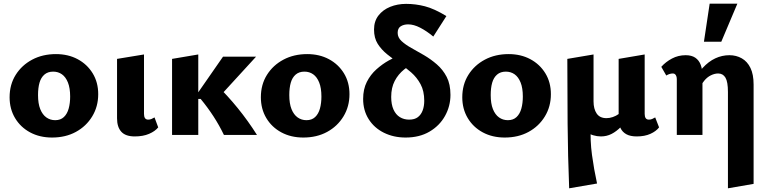

<svg xmlns="http://www.w3.org/2000/svg" viewBox="-20 -731 4152 1040"><path d="M262 14Q195 14 143 -14Q91 -42 61.5 -91.5Q32 -141 32 -204Q32 -273 65 -325.5Q98 -378 154.5 -408Q211 -438 283 -438Q349 -438 400.5 -410.5Q452 -383 482 -334Q512 -285 512 -221Q512 -154 479.5 -100.5Q447 -47 391 -16.5Q335 14 262 14ZM279 -80Q308 -80 326 -97Q344 -114 352 -143Q360 -172 360 -208Q360 -254 348 -284Q336 -314 315.5 -328.5Q295 -343 268 -343Q239 -343 220.5 -327Q202 -311 194 -283Q186 -255 186 -216Q186 -170 198 -140Q210 -110 231 -95Q252 -80 279 -80Z M710 8Q660 8 637 -17.5Q614 -43 614 -90V-412L760 -436V-114Q760 -99 765.5 -91Q771 -83 783 -83Q792 -83 800.5 -86.5Q809 -90 817 -95L837 -41Q820 -20 787.5 -6Q755 8 710 8Z M1193 0Q1168 -52 1136.5 -100.5Q1105 -149 1067 -195H1047V-221L1188 -424H1367L1149 -186V-275Q1212 -214 1268 -145Q1324 -76 1372 0ZM912 0V-412L1054 -436V0Z M1623 14Q1556 14 1504 -14Q1452 -42 1422.5 -91.5Q1393 -141 1393 -204Q1393 -273 1426 -325.5Q1459 -378 1515.5 -408Q1572 -438 1644 -438Q1710 -438 1761.5 -410.5Q1813 -383 1843 -334Q1873 -285 1873 -221Q1873 -154 1840.5 -100.5Q1808 -47 1752 -16.5Q1696 14 1623 14ZM1640 -80Q1669 -80 1687 -97Q1705 -114 1713 -143Q1721 -172 1721 -208Q1721 -254 1709 -284Q1697 -314 1676.5 -328.5Q1656 -343 1629 -343Q1600 -343 1581.5 -327Q1563 -311 1555 -283Q1547 -255 1547 -216Q1547 -170 1559 -140Q1571 -110 1592 -95Q1613 -80 1640 -80Z M2177 14Q2112 14 2059.5 -12Q2007 -38 1977 -85.5Q1947 -133 1947 -195Q1947 -248 1967 -287.5Q1987 -327 2019 -355.5Q2051 -384 2085 -403Q2119 -422 2148.5 -433.5Q2178 -445 2193 -450L2241 -397Q2202 -381 2169.5 -355Q2137 -329 2118 -292.5Q2099 -256 2099 -206Q2099 -165 2111.5 -137.5Q2124 -110 2146 -96.5Q2168 -83 2196 -83Q2226 -83 2243.5 -96.5Q2261 -110 2269.5 -133Q2278 -156 2278 -185Q2278 -238 2258 -275Q2238 -312 2207 -339Q2176 -366 2142 -389Q2108 -412 2077 -437Q2046 -462 2026 -493.5Q2006 -525 2006 -571Q2006 -616 2030 -647Q2054 -678 2093.5 -694Q2133 -710 2180 -710Q2231 -710 2281.5 -697Q2332 -684 2398 -644L2327 -533Q2291 -563 2256 -581Q2221 -599 2191 -599Q2167 -599 2150.5 -588.5Q2134 -578 2134 -553Q2134 -528 2155 -508.5Q2176 -489 2208.5 -471Q2241 -453 2277 -432Q2313 -411 2346 -382.5Q2379 -354 2399.5 -314.5Q2420 -275 2420 -217Q2420 -156 2390.5 -103Q2361 -50 2306.5 -18Q2252 14 2177 14Z M2714 14Q2647 14 2595 -14Q2543 -42 2513.5 -91.5Q2484 -141 2484 -204Q2484 -273 2517 -325.5Q2550 -378 2606.5 -408Q2663 -438 2735 -438Q2801 -438 2852.5 -410.5Q2904 -383 2934 -334Q2964 -285 2964 -221Q2964 -154 2931.5 -100.5Q2899 -47 2843 -16.5Q2787 14 2714 14ZM2731 -80Q2760 -80 2778 -97Q2796 -114 2804 -143Q2812 -172 2812 -208Q2812 -254 2800 -284Q2788 -314 2767.5 -328.5Q2747 -343 2720 -343Q2691 -343 2672.5 -327Q2654 -311 2646 -283Q2638 -255 2638 -216Q2638 -170 2650 -140Q2662 -110 2683 -95Q2704 -80 2731 -80Z M3063 289Q3056 114 3054.5 -61.5Q3053 -237 3053 -412L3195 -436V-182Q3195 -141 3212 -116Q3229 -91 3265 -91Q3282 -91 3299.5 -97Q3317 -103 3333 -114.5Q3349 -126 3360 -142L3391 -101Q3368 -69 3343.5 -44Q3319 -19 3292.5 -5.5Q3266 8 3235 8Q3214 8 3192.5 1.5Q3171 -5 3153 -19L3180 -48Q3176 30 3186.5 107.5Q3197 185 3214 263ZM3429 8Q3394 8 3372.5 -4Q3351 -16 3341 -37.5Q3331 -59 3331 -90V-412L3472 -436V-114Q3472 -99 3477.5 -91Q3483 -83 3495 -83Q3504 -83 3512.5 -86.5Q3521 -90 3529 -95L3550 -41Q3534 -20 3503 -6Q3472 8 3429 8Z M3923 289V-233Q3923 -288 3909.5 -310.5Q3896 -333 3870 -333Q3851 -333 3830.5 -323Q3810 -313 3794 -293Q3778 -273 3768 -244L3725 -269Q3753 -327 3785.5 -362.5Q3818 -398 3854.5 -415Q3891 -432 3931 -432Q3968 -432 3998 -415Q4028 -398 4045 -363Q4062 -328 4062 -273V265ZM3646 0V-302Q3646 -311 3643.5 -318Q3641 -325 3636.5 -329Q3632 -333 3625 -333Q3615 -333 3606 -330Q3597 -327 3589 -322L3562 -369Q3586 -396 3620 -414Q3654 -432 3694 -432Q3726 -432 3746 -418.5Q3766 -405 3775.5 -380Q3785 -355 3785 -318V0ZM3793 -505 3824 -711H3974L3887 -505Z"/></svg>

Font: Ysabeau Infant ExtraBold
Style: Regular
Weight: 800
Designer: Christian Thalmann (Catharsis Fonts)
Version: Version 2.001;gftools[0.9.30]; featfreeze: ss01,ss02,lnum